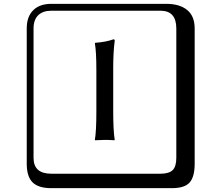

<svg xmlns="http://www.w3.org/2000/svg" viewBox="-20 -774 1140 1006"><path d="M484.9 -190.9V-405.8Q484.9 -503.9 477.1 -546.9L479 -549.8Q535.2 -553.7 574.2 -567.9Q581.1 -567.9 581.1 -561Q573.2 -500 573.2 -419.9V-190.9Q573.2 -89.8 581.1 -41L579.1 -39.1Q555.2 -41 528.8 -41Q528.8 -41 478 -39.1L477.1 -41Q484.9 -86.9 484.9 -190.9ZM249 -717.8Q204.1 -717.8 179.9 -693.8Q155.8 -669.9 155.8 -625V53.2Q155.8 136.2 249 136.2H820.8Q865.7 136.2 884.8 117.2Q903.8 98.1 903.8 53.2V-625Q903.8 -717.8 820.8 -717.8ZM1000 84Q1000 152.8 973.4 182.4Q946.8 211.9 880.9 211.9H249Q181.2 211.9 150.6 181.4Q120.1 150.9 120.1 84V-625Q120.1 -687 154.1 -720.5Q188 -753.9 249 -753.9H851.1Q920.9 -753.9 960.4 -721.9Q1000 -689.9 1000 -625Z"/></svg>

Font: Linux Biolinum Keyboard
Style: Regular
Weight: 700
Designer: Philipp H. Poll
Foundry: Philipp H. Poll
Version: Version 0.6.1 ; ttfautohint (v0.9)